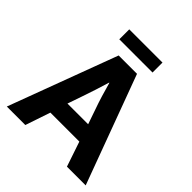

<svg xmlns="http://www.w3.org/2000/svg" viewBox="-209 -911 1050 1050"><g transform="rotate(45 316.5 -386.0)"><path d="M444 -772V-695H187V-772ZM235 -246H395L366 -330Q352 -369 340 -408.5Q328 -448 317 -488H315Q304 -450 291 -410.5Q278 -371 264 -330ZM247 -630H389L622 0H477L428 -145H204L155 0H12Z"/></g></svg>

Font: Mukta Malar
Style: Bold
Weight: 700
Designer: Aadarsh Rajan, Girish Dalvi, Yashodeep Gholap
Foundry: Ek Type
Version: Version 2.538;PS 1.000;hotconv 16.6.51;makeotf.lib2.5.65220;